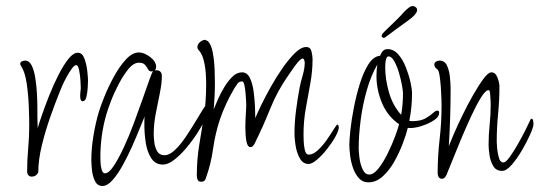

<svg xmlns="http://www.w3.org/2000/svg" viewBox="-20 -589 1790 637"><path d="M85 -3Q78 -3 74 -8Q70 -13 70 -20Q70 -58 73.5 -96.5Q77 -135 77 -173Q77 -198 75.5 -236.5Q74 -275 68.5 -312.5Q63 -350 50 -370Q49 -372 48 -373.5Q47 -375 47 -377Q47 -383 53 -385.5Q59 -388 63 -388Q77 -388 85 -372Q93 -356 97 -331Q101 -306 102.5 -279.5Q104 -253 104 -231.5Q104 -210 104 -202Q104 -192 104.5 -183Q105 -174 105 -164Q109 -178 119 -207Q129 -236 143 -271.5Q157 -307 173.5 -339.5Q190 -372 206.5 -393Q223 -414 238 -414Q253 -414 260 -395Q267 -376 269.5 -354Q272 -332 272 -321Q272 -314 271 -297.5Q270 -281 266.5 -267Q263 -253 254 -253Q246 -253 246 -271Q246 -279 247 -286Q248 -293 248 -297Q248 -302 247 -320.5Q246 -339 242.5 -356Q239 -373 233 -373Q227 -373 218.5 -361.5Q210 -350 201.5 -334.5Q193 -319 186.5 -304.5Q180 -290 178 -284Q163 -247 146.5 -200Q130 -153 118.5 -105.5Q107 -58 107 -17Q100 -3 85 -3Z M320 28Q303 28 295 11.5Q287 -5 285 -26Q283 -47 283 -58Q283 -96 290 -138.5Q297 -181 308 -218Q313 -235 326 -267.5Q339 -300 357.5 -334Q376 -368 397.5 -391.5Q419 -415 441 -415Q458 -415 478 -400Q498 -385 498 -367Q498 -360 493 -355Q494 -356 498 -356Q517 -356 517 -336Q517 -313 510.5 -281Q504 -249 497 -213.5Q490 -178 490 -145Q490 -133 492 -116.5Q494 -100 501.5 -87Q509 -74 526 -74Q542 -74 560 -91Q578 -108 595 -133Q612 -158 627 -183Q642 -208 652.5 -225Q663 -242 667 -242Q674 -242 674 -233Q674 -221 663.5 -198.5Q653 -176 636 -149.5Q619 -123 598.5 -98.5Q578 -74 557.5 -58.5Q537 -43 521 -43Q495 -43 481.5 -64.5Q468 -86 463.5 -116Q459 -146 459 -172Q459 -181 459 -189Q459 -197 460 -203Q454 -189 443 -161.5Q432 -134 417.5 -101.5Q403 -69 386.5 -39.5Q370 -10 353 9Q336 28 320 28ZM328 -14Q341 -14 357 -38Q373 -62 390.5 -99.5Q408 -137 424 -180Q440 -223 453.5 -261.5Q467 -300 476 -325.5Q485 -351 488 -353L482 -352Q475 -352 471 -359.5Q467 -367 461 -374Q455 -381 441 -381Q423 -381 406 -360Q389 -339 373.5 -309.5Q358 -280 347.5 -252Q337 -224 333 -210Q313 -141 313 -68Q313 -64 313.5 -50.5Q314 -37 317.5 -25.5Q321 -14 328 -14Z M648 14Q639 14 636 8Q633 2 633 -5V-7Q633 -61 641 -108Q649 -155 656.5 -203.5Q664 -252 664 -310Q664 -326 662.5 -347.5Q661 -369 655.5 -390Q650 -411 639 -423Q635 -427 635 -433Q635 -442 643 -449Q651 -456 660 -457L669 -453Q681 -442 686 -414.5Q691 -387 692 -359Q693 -331 693 -315Q693 -293 692 -271Q691 -249 689 -226Q694 -239 703 -259.5Q712 -280 724.5 -300.5Q737 -321 751.5 -335Q766 -349 783 -349Q800 -349 809 -330.5Q818 -312 821.5 -285Q825 -258 826 -233.5Q827 -209 827 -197Q833 -212 846.5 -240Q860 -268 878.5 -301Q897 -334 918 -364Q939 -394 959 -413.5Q979 -433 996 -433Q1010 -433 1013.5 -418Q1017 -403 1017 -393Q1017 -353 1009.5 -312Q1002 -271 994.5 -229Q987 -187 987 -144Q987 -139 987.5 -122Q988 -105 991.5 -90.5Q995 -76 1004 -76Q1019 -76 1035 -91Q1051 -106 1064.5 -125.5Q1078 -145 1087.5 -160.5Q1097 -176 1100 -176Q1104 -172 1104 -166Q1104 -156 1093 -136Q1082 -116 1065.5 -95Q1049 -74 1032 -59.5Q1015 -45 1004 -45Q985 -45 974.5 -64Q964 -83 960.5 -107Q957 -131 957 -144Q957 -183 962 -221.5Q967 -260 974 -298Q978 -318 984.5 -340Q991 -362 991 -382Q991 -388 987 -394L985 -395Q979 -395 969 -383.5Q959 -372 950.5 -359Q942 -346 938 -341Q900 -287 877 -229.5Q854 -172 825 -113Q823 -109 819.5 -105Q816 -101 811 -101Q801 -101 797.5 -120.5Q794 -140 794 -165Q794 -188 795.5 -208.5Q797 -229 797 -237Q797 -241 796.5 -254Q796 -267 794.5 -282Q793 -297 790.5 -308Q788 -319 783 -319Q773 -319 767.5 -311Q762 -303 757 -295Q728 -246 710 -194Q694 -146 687 -95.5Q680 -45 663 2Q660 14 648 14Z M1202 16Q1183 16 1170.5 2Q1158 -12 1151 -32.5Q1144 -53 1141.5 -74Q1139 -95 1139 -109Q1139 -124 1142.5 -157.5Q1146 -191 1154 -232Q1162 -273 1174 -311.5Q1186 -350 1202.5 -376Q1219 -402 1241 -404Q1244 -413 1250 -419.5Q1256 -426 1266 -426Q1286 -426 1301 -409Q1316 -392 1326 -367Q1336 -342 1341.5 -318Q1347 -294 1347 -279Q1347 -233 1338 -188L1346 -187Q1375 -187 1391 -196Q1407 -205 1416 -213.5Q1425 -222 1431 -222Q1437 -222 1437 -215Q1437 -203 1424.5 -193.5Q1412 -184 1394 -176.5Q1376 -169 1359 -166Q1342 -163 1333 -165Q1328 -144 1316.5 -113.5Q1305 -83 1288.5 -53.5Q1272 -24 1250 -4Q1228 16 1202 16ZM1311 -208Q1317 -243 1317 -279Q1317 -287 1313.5 -306.5Q1310 -326 1303.5 -348Q1297 -370 1288 -386Q1279 -402 1269 -402Q1264 -402 1261.5 -394.5Q1259 -387 1258.5 -378Q1258 -369 1258 -366Q1258 -326 1270.5 -282.5Q1283 -239 1311 -208ZM1205 -10Q1220 -10 1236 -30.5Q1252 -51 1266.5 -80.5Q1281 -110 1291 -137Q1301 -164 1304 -177Q1266 -203 1247.5 -247Q1229 -291 1229 -337Q1229 -357 1232 -375Q1211 -339 1197 -290Q1183 -241 1176.5 -190Q1170 -139 1170 -97Q1170 -87 1172.5 -66Q1175 -45 1183 -27.5Q1191 -10 1205 -10ZM1253 -463Q1252 -463 1249 -465Q1246 -467 1246 -468Q1246 -473 1249 -477Q1253 -482 1265.5 -494Q1278 -506 1293.5 -521Q1309 -536 1321 -550Q1328 -557 1335.5 -563Q1343 -569 1350 -569Q1354 -569 1358 -566Q1364 -562 1364 -556Q1364 -542 1331.5 -519Q1299 -496 1258 -465Q1254 -463 1253 -463Z M1446 4Q1439 4 1435.5 -1.5Q1432 -7 1432 -14Q1432 -70 1438.5 -126.5Q1445 -183 1445 -239Q1445 -245 1444.5 -262.5Q1444 -280 1442.5 -300.5Q1441 -321 1438.5 -337.5Q1436 -354 1432 -358Q1428 -361 1424.5 -365Q1421 -369 1421 -375Q1421 -381 1426.5 -384.5Q1432 -388 1438 -388Q1455 -388 1462.5 -372.5Q1470 -357 1472.5 -335Q1475 -313 1475 -293Q1475 -199 1469 -104Q1473 -115 1485 -143Q1497 -171 1514 -206Q1531 -241 1549.5 -273.5Q1568 -306 1584 -327.5Q1600 -349 1610 -349Q1624 -349 1630.5 -331.5Q1637 -314 1637 -303Q1637 -257 1632.5 -211Q1628 -165 1628 -118Q1628 -112 1629.5 -95.5Q1631 -79 1635.5 -64.5Q1640 -50 1650 -50Q1658 -50 1671 -68Q1684 -86 1698 -110.5Q1712 -135 1723 -157Q1734 -179 1738 -188Q1739 -190 1740 -192.5Q1741 -195 1743 -195Q1748 -195 1749 -187.5Q1750 -180 1750 -178Q1750 -168 1739 -143Q1728 -118 1711.5 -90Q1695 -62 1677.5 -42Q1660 -22 1646 -22Q1626 -22 1616.5 -38Q1607 -54 1604 -74.5Q1601 -95 1601 -109Q1601 -142 1604.5 -175Q1608 -208 1608 -241Q1608 -244 1607.5 -256Q1607 -268 1606 -279Q1605 -290 1601 -290Q1591 -290 1575.5 -265Q1560 -240 1542.5 -202Q1525 -164 1508 -123.5Q1491 -83 1478.5 -51Q1466 -19 1461 -8Q1459 -4 1455.5 0Q1452 4 1446 4Z"/></svg>

Font: Licorice
Style: Regular
Weight: 400
Designer: Robert E. Leuschke
Foundry: Robert E. Leuschke
Version: Version 1.010; ttfautohint (v1.8.3)